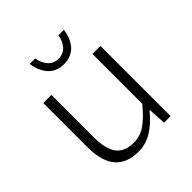

<svg xmlns="http://www.w3.org/2000/svg" viewBox="-193 -837 986 986"><g transform="rotate(-45 300.0 -344.0)"><path d="M175.8 -701.2H215.8Q220.7 -665.5 242.2 -640.4Q263.7 -615.2 299.8 -615.2Q335.9 -615.2 357.4 -640.4Q378.9 -665.5 383.8 -701.2H423.8Q421.4 -678.7 413.6 -657.7Q405.8 -636.7 391.6 -617.4Q377.4 -598.1 353.5 -586.7Q329.6 -575.2 299.8 -575.2Q270 -575.2 246.3 -586.7Q222.7 -598.1 208.5 -617.4Q194.3 -636.7 186.5 -657.5Q178.7 -678.2 175.8 -701.2ZM254.9 13.2Q167.5 13.2 125.2 -37.6Q83 -88.4 83 -191.9V-509.8H142.1V-200.2Q142.1 -116.7 172.1 -76.9Q202.1 -37.1 269 -37.1Q314.5 -37.1 352.8 -63Q391.1 -88.9 439.9 -147.9V-509.8H498V0H450.2L444.8 -96.2H440.9Q352.5 13.2 254.9 13.2Z"/></g></svg>

Font: Office Code Pro Light
Style: Regular
Weight: 300
Designer: Nathan Rutzky & Paul D. Hunt
Foundry: Adobe Systems Incorporated
Version: Version 1.004;PS 001.004;hotconv 1.0.70;makeotf.lib2.5.58329